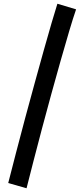

<svg xmlns="http://www.w3.org/2000/svg" viewBox="-20 -887 430 1027"><path d="M122 120 24 92Q43 18 66 -71Q89 -160 114.5 -255Q140 -350 165.5 -442.5Q191 -535 214 -617.5Q237 -700 256 -764.5Q275 -829 287 -867L387 -837Q371 -791 350 -720Q329 -649 304.5 -563Q280 -477 254.5 -384Q229 -291 204.5 -199Q180 -107 159 -25Q138 57 122 120Z"/></svg>

Font: Mochiy Pop One
Style: Regular
Weight: 400
Designer: FONTDASU
Foundry: FONTDASU / Google Inc. / Adobe
Version: Version 2.000